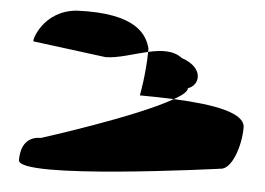

<svg xmlns="http://www.w3.org/2000/svg" viewBox="-48 -755 1072 776"><g transform="rotate(5 488.0 -367.0)"><path d="M53 -69C53 9 866 -105 866 -105C914 -105 946 -206 946 -279C946 -339 819 -362 655 -369C510 -285 134 -166 134 -166C97 -166 53 -148 53 -69ZM70 -552 365 -514C415 -514 477 -537 535 -550V-564C521 -616 479 -702 234 -691C97 -680 62 -552 70 -552ZM517 -372C552 -372 600 -371 655 -369C689 -388 708 -404 708 -418C754 -432 768 -505 673 -537C637 -565 587 -562 535 -550C534 -459 517 -372 517 -372Z"/></g></svg>

Font: Ampere
Style: SCUltExt
Weight: 400
Version: Version 1